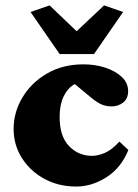

<svg xmlns="http://www.w3.org/2000/svg" viewBox="-20 -681 510 709"><path d="M261.7 7.8Q196.3 7.8 144 -20.5Q91.8 -48.8 61 -97.2Q30.3 -145.5 30.3 -205.1Q30.3 -266.6 63 -321.3Q95.7 -376 153.8 -409.7Q211.9 -443.4 288.1 -443.4Q331.1 -443.4 368.7 -431.2Q406.2 -418.9 429.7 -397Q453.1 -375 453.1 -344.7Q453.1 -316.4 434.6 -302.2Q416 -288.1 393.6 -288.1Q372.1 -288.1 356 -294.9Q339.8 -301.8 320.3 -317.4L235.4 -387.7L294.9 -376Q272.5 -380.9 250.5 -367.2Q228.5 -353.5 214.4 -323.7Q200.2 -293.9 200.2 -249Q200.2 -177.7 234.9 -141.6Q269.5 -105.5 320.3 -105.5Q341.8 -105.5 367.7 -116.7Q393.6 -127.9 420.9 -158.2L454.1 -127Q426.8 -60.5 373 -26.4Q319.3 7.8 261.7 7.8ZM434.6 -636.7 327.1 -481.4H200.2L92.8 -636.7L163.1 -661.1L296.9 -533.2H228.5L364.3 -661.1Z"/></svg>

Font: Crimson Pro Black
Style: Regular
Weight: 900
Designer: Jacques Le Bailly
Foundry: Baron von Fonthausen
Version: Version 1.003